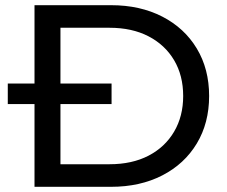

<svg xmlns="http://www.w3.org/2000/svg" viewBox="-20 -720 874 740"><path d="M113 0V-700H408Q520 -700 605.5 -656Q691 -612 738.5 -533Q786 -454 786 -350Q786 -246 738.5 -167Q691 -88 605.5 -44Q520 0 408 0ZM213 -87H402Q489 -87 552.5 -120Q616 -153 651 -212.5Q686 -272 686 -350Q686 -429 651 -488Q616 -547 552.5 -580Q489 -613 402 -613H213ZM10 -319V-398H410V-319Z"/></svg>

Font: Montserrat Thin Medium
Style: Regular
Weight: 500
Version: Version 9.000